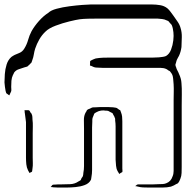

<svg xmlns="http://www.w3.org/2000/svg" viewBox="-35 -823 840 857"><path d="M775 -613Q772 -591 764 -574Q762 -570 759 -565Q756 -560 754 -555Q753 -552 752 -548.5Q751 -545 750 -541Q748 -537 748 -533Q748 -531 749 -528Q750 -525 751 -523Q753 -515 757 -508Q761 -501 764 -493Q774 -472 775 -452Q777 -430 776.5 -401.5Q776 -373 776 -350V-78Q776 -65 775.5 -51Q775 -37 770 -25Q769 -21 765.5 -14.5Q762 -8 759 -5Q758 -4 755.5 -3Q753 -2 751 -1Q742 5 728 10Q711 14 692.5 14Q674 14 656 14H624Q614 14 603 13.5Q592 13 581 10Q578 10 572 8Q569 8 569 8Q569 7 570 6.5Q571 6 571 6Q577 0 581 0H624Q636 0 648.5 0Q661 0 674 -1Q682 -1 691 -1.5Q700 -2 707 -5Q728 -13 735 -35Q740 -46 740 -60Q740 -74 740 -86V-376Q740 -393 740.5 -411Q741 -429 740 -446Q739 -455 738.5 -464.5Q738 -474 736 -483Q735 -488 731.5 -494Q728 -500 725 -503Q724 -505 721 -506.5Q718 -508 716 -509Q714 -511 711.5 -512.5Q709 -514 707 -515Q696 -520 682.5 -520Q669 -520 657 -520H447Q437 -520 426 -520Q415 -520 404 -521Q399 -521 393.5 -521.5Q388 -522 383 -524L372 -529Q368 -529 367 -531Q366 -532 366.5 -533.5Q367 -535 367 -536Q367 -539 367 -544Q367 -549 368 -551Q369 -552 371.5 -553Q374 -554 375 -555Q380 -557 384 -559Q388 -561 392 -562Q409 -565 425.5 -565.5Q442 -566 458 -566H623Q636 -566 648.5 -566Q661 -566 674 -567Q682 -568 690.5 -569Q699 -570 706 -573Q721 -582 728.5 -601.5Q736 -621 738.5 -642.5Q741 -664 739 -679Q738 -687 736.5 -695Q735 -703 732 -710Q731 -713 728 -715.5Q725 -718 723 -721Q722 -723 718 -727Q717 -729 714 -730Q711 -731 709 -732Q699 -737 689 -738Q679 -739 668 -740H438Q423 -740 401.5 -740Q380 -740 358 -739.5Q336 -739 321 -737Q306 -735 275 -727.5Q244 -720 213.5 -708.5Q183 -697 168 -682Q152 -667 140.5 -647Q129 -627 122 -606Q118 -593 116 -580Q114 -567 109 -554Q108 -552 107 -548Q106 -544 104 -542Q103 -541 101 -539.5Q99 -538 98 -536Q95 -534 92.5 -531Q90 -528 87 -526Q84 -525 80 -524Q76 -523 73 -522Q62 -518 49 -514Q36 -510 28 -499Q27 -498 26 -494.5Q25 -491 23 -489Q17 -476 16 -462.5Q15 -449 15 -435Q15 -431 15.5 -425.5Q16 -420 15 -416Q14 -412 12 -409Q10 -406 9 -403Q8 -402 8 -400Q8 -398 6 -398Q5 -397 5 -398Q5 -399 4 -399Q2 -401 -1.5 -403Q-5 -405 -7 -407Q-8 -409 -8.5 -412Q-9 -415 -10 -417Q-12 -426 -13 -435.5Q-14 -445 -15 -455Q-15 -470 -13.5 -492Q-12 -514 -5.5 -535Q1 -556 16 -569Q30 -579 47.5 -585Q65 -591 74 -607Q85 -625 90.5 -645Q96 -665 106 -684Q119 -707 139 -729.5Q159 -752 181 -766Q192 -777 218 -784Q244 -791 275 -795Q306 -799 332 -801Q358 -803 369 -803H644Q661 -803 679.5 -800Q698 -797 712 -786Q720 -779 726.5 -770Q733 -761 739 -753Q748 -740 757.5 -726.5Q767 -713 771 -698Q777 -679 776.5 -657Q776 -635 775 -613ZM481 -110V-232Q481 -246 481 -259Q481 -272 479 -285Q479 -288 479 -291.5Q479 -295 477 -298Q476 -301 474.5 -304.5Q473 -308 471 -310Q470 -312 469 -314.5Q468 -317 467 -318Q462 -321 457 -323Q451 -327 448 -328Q445 -329 442 -329Q439 -329 437 -329Q427 -331 416.5 -329.5Q406 -328 397 -323Q395 -322 391.5 -320Q388 -318 386 -316Q385 -315 385 -314Q385 -313 384 -311Q383 -307 381 -303.5Q379 -300 378 -296Q377 -292 377 -288Q377 -284 377 -280Q376 -267 376 -254Q376 -241 376 -227V-96Q376 -80 376 -64Q376 -48 373 -32Q372 -29 372 -25.5Q372 -22 370 -19Q362 -4 343 3Q324 10 302.5 12Q281 14 266 14H240Q230 14 221 14Q212 14 202 13Q200 12 192 12Q191 11 192 10.5Q193 10 193 10Q195 8 196.5 5.5Q198 3 200 2Q202 1 205 1Q208 1 210 1Q218 0 225 0Q232 0 239 0Q259 0 279 -1Q299 -2 315 -13L324 -18Q326 -20 327 -23Q328 -26 329 -28Q331 -30 332.5 -32.5Q334 -35 335 -37Q336 -41 336.5 -44.5Q337 -48 337 -51Q340 -66 340 -81.5Q340 -97 340 -112V-248Q340 -265 339.5 -286Q339 -307 348 -322Q350 -324 351.5 -328Q353 -332 355 -333Q359 -336 366 -338Q371 -341 376 -343Q379 -344 383 -344Q387 -344 390 -344Q400 -345 410 -345Q420 -345 430 -345Q440 -345 450 -345Q460 -345 470 -344Q473 -343 476.5 -343Q480 -343 483 -342Q487 -341 490.5 -338Q494 -335 497 -333Q499 -332 500 -332Q501 -332 502 -330L505 -322Q509 -312 510 -302.5Q511 -293 511 -282V-71Q511 -69 511.5 -63.5Q512 -58 511 -55Q510 -54 505.5 -52Q501 -50 499 -48Q499 -48 498.5 -47Q498 -46 497 -47Q496 -47 496 -49L490 -59Q484 -70 483 -83Q482 -96 481 -110ZM81 -119Q81 -130 81 -152Q81 -174 81 -198.5Q81 -223 81 -245Q81 -267 81 -278Q80 -288 78.5 -297.5Q77 -307 76 -317Q75 -320 75 -328Q75 -329 74.5 -329.5Q74 -330 74 -331Q74 -331 77 -331H86Q88 -331 91 -331Q94 -331 95 -330Q97 -329 98.5 -326Q100 -323 101 -321Q106 -317 107 -312Q109 -308 109.5 -301Q110 -294 110 -289Q112 -274 111.5 -259Q111 -244 111 -228V-119Q111 -107 111.5 -95Q112 -83 110 -71Q109 -68 109 -63Q109 -58 107 -56Q106 -55 105 -55Q104 -55 103 -54Q102 -54 99.5 -52.5Q97 -51 96 -51Q95 -52 95 -54Q91 -60 90 -63Q84 -75 82.5 -89.5Q81 -104 81 -119Z"/></svg>

Font: Rubik Vinyl
Style: Regular
Weight: 400
Designer: Hubert and Fischer, NaN
Foundry: Hubert and Fischer, NaN
Version: Version 2.200